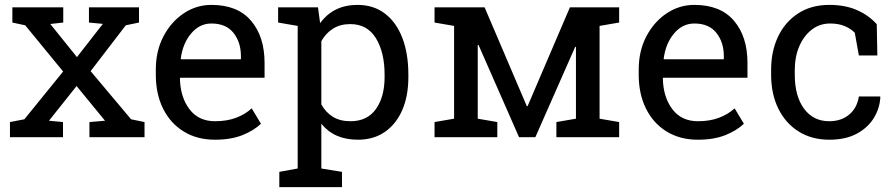

<svg xmlns="http://www.w3.org/2000/svg" viewBox="-20 -558 3640 781"><path d="M20.5 0V-61.5L79.1 -72.8L236.8 -267.1L82.5 -455.1L30.3 -466.3V-528.3H237.3V-466.3L184.6 -460.4L293 -325.7L398.4 -460.9L341.8 -466.3V-528.3H545.4V-466.3L491.7 -455.1L348.6 -268.6L513.2 -72.8L567.9 -61.5V0H343.8V-61.5L407.2 -66.9L291.5 -208L179.2 -66.9L236.3 -61.5V0Z M854.5 10.3Q781.2 10.3 727.1 -23.2Q672.9 -56.6 643.3 -116.2Q613.8 -175.8 613.8 -253.9V-275.4Q613.8 -350.6 644.8 -409.9Q675.8 -469.2 727.3 -503.7Q778.8 -538.1 839.8 -538.1Q946.3 -538.1 1001.2 -473.6Q1056.2 -409.2 1056.2 -301.8V-241.7H713.4L711.9 -239.3Q713.4 -163.1 750.5 -114Q787.6 -64.9 854.5 -64.9Q903.3 -64.9 940.2 -78.9Q977.1 -92.8 1003.9 -117.2L1041.5 -54.7Q1013.2 -27.3 966.6 -8.5Q919.9 10.3 854.5 10.3ZM716.3 -316.9H960V-329.6Q960 -386.2 929.7 -424.3Q899.4 -462.4 839.8 -462.4Q791.5 -462.4 757.3 -421.6Q723.1 -380.9 715.3 -319.3Z M1116.2 203.1V141.1L1190.9 127.4V-452.6L1111.3 -466.3V-528.3H1273.4L1282.2 -463.9Q1336.4 -538.1 1434.1 -538.1Q1499.5 -538.1 1545.9 -502.7Q1592.3 -467.3 1616.7 -403.6Q1641.1 -339.8 1641.1 -254.4V-244.1Q1641.1 -168 1616.5 -110.8Q1591.8 -53.7 1545.9 -21.7Q1500 10.3 1435.5 10.3Q1339.4 10.3 1287.1 -54.7V127.4L1371.1 141.1V203.1ZM1405.8 -64.9Q1474.1 -64.9 1509.3 -114.7Q1544.4 -164.6 1544.4 -244.1V-254.4Q1544.4 -344.7 1509.3 -402.3Q1474.1 -460 1404.8 -460Q1363.8 -460 1334.5 -441.4Q1305.2 -422.9 1287.1 -390.6V-133.3Q1305.2 -100.6 1334.2 -82.8Q1363.3 -64.9 1405.8 -64.9Z M1747.6 0V-61.5L1827.1 -75.2V-452.6L1747.6 -466.3V-528.3H1951.2L2123 -126H2126L2298.3 -528.3H2498.5V-466.3L2418.9 -452.6V-75.2L2498.5 -61.5V0H2243.2V-61.5L2322.8 -75.2V-366.7L2319.8 -367.7L2157.7 0H2091.3L1926.3 -375.5L1923.3 -374.5V-75.2L2002.9 -61.5V0Z M2818.8 10.3Q2745.6 10.3 2691.4 -23.2Q2637.2 -56.6 2607.7 -116.2Q2578.1 -175.8 2578.1 -253.9V-275.4Q2578.1 -350.6 2609.1 -409.9Q2640.1 -469.2 2691.7 -503.7Q2743.2 -538.1 2804.2 -538.1Q2910.6 -538.1 2965.6 -473.6Q3020.5 -409.2 3020.5 -301.8V-241.7H2677.7L2676.3 -239.3Q2677.7 -163.1 2714.8 -114Q2752 -64.9 2818.8 -64.9Q2867.7 -64.9 2904.5 -78.9Q2941.4 -92.8 2968.3 -117.2L3005.9 -54.7Q2977.5 -27.3 2930.9 -8.5Q2884.3 10.3 2818.8 10.3ZM2680.7 -316.9H2924.3V-329.6Q2924.3 -386.2 2894 -424.3Q2863.8 -462.4 2804.2 -462.4Q2755.9 -462.4 2721.7 -421.6Q2687.5 -380.9 2679.7 -319.3Z M3353.5 10.3Q3281.7 10.3 3228.5 -23.2Q3175.3 -56.6 3146 -116.2Q3116.7 -175.8 3116.7 -253.9V-274.4Q3116.7 -349.6 3145 -409.2Q3173.3 -468.8 3226.6 -503.4Q3279.8 -538.1 3353.5 -538.1Q3417.5 -538.1 3465.6 -517.1Q3513.7 -496.1 3546.4 -459.5L3548.8 -332.5H3473.6L3457 -424.8Q3440.4 -441.9 3415.5 -452.1Q3390.6 -462.4 3356.9 -462.4Q3314 -462.4 3281.5 -437Q3249 -411.6 3231 -369.1Q3212.9 -326.7 3212.9 -274.4V-253.9Q3212.9 -167 3250.5 -116Q3288.1 -64.9 3353 -64.9Q3401.9 -64.9 3434.1 -91.8Q3466.3 -118.7 3473.6 -165.5H3560.1L3561 -162.6Q3558.6 -117.2 3534.2 -77.6Q3509.8 -38.1 3464.6 -13.9Q3419.4 10.3 3353.5 10.3Z"/></svg>

Font: Roboto Slab
Style: Regular
Weight: 400
Designer: Google
Version: Version 2.000; ttfautohint (v1.8.1.43-b0c9)